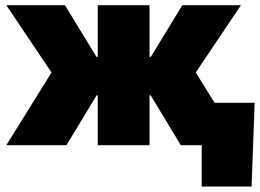

<svg xmlns="http://www.w3.org/2000/svg" viewBox="-20 -549 983 726"><path d="M3.9 0 174.8 -274.9 3.9 -529.3H225.6L344.7 -334H349.6V-529.3H545.4V-334H550.3L669.4 -529.3H891.1L720.2 -274.9L891.1 0H663.6L549.8 -188.5H545.4V0H349.6V-188.5H345.2L231.4 0ZM742.7 156.2V0H695.8V-160.2H942.9L931.2 156.2Z"/></svg>

Font: Inter 24pt Black
Style: Regular
Weight: 900
Designer: Rasmus Andersson
Foundry: rsms
Version: Version 4.001;git-66647c0bb